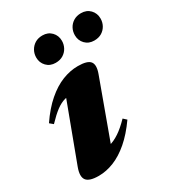

<svg xmlns="http://www.w3.org/2000/svg" viewBox="-170 -777 806 889"><g transform="rotate(-30 233.5 -332.0)"><path d="M32 -70.5 161 -415.5 194 -376.5Q163 -378.5 139 -372Q115 -365.5 91 -347.5Q67 -329.5 35.5 -296.5L17.5 -311.5Q57 -369.5 98.5 -405.2Q140 -441 182 -457.5Q224 -474 265 -474Q316.5 -474 331 -454.8Q345.5 -435.5 330 -393.5L200.5 -39L157.5 -77Q185.5 -76.5 210.8 -83.2Q236 -90 263.2 -108Q290.5 -126 323.5 -160L340.5 -144.5Q301 -88.5 260 -53.2Q219 -18 177.8 -1.5Q136.5 15 96.5 15Q45.5 15 30.5 -5.5Q15.5 -26 32 -70.5ZM185 -538Q155.5 -538 137 -557.2Q118.5 -576.5 118.5 -604Q118.5 -624.5 128 -641.5Q137.5 -658.5 154.2 -668.8Q171 -679 194 -679Q223.5 -679 242 -659.8Q260.5 -640.5 260.5 -612.5Q260.5 -592.5 251.2 -575.5Q242 -558.5 225.2 -548.2Q208.5 -538 185 -538ZM391.5 -538Q362 -538 343.5 -557.2Q325 -576.5 325 -604Q325 -624.5 334.2 -641.5Q343.5 -658.5 360.5 -668.8Q377.5 -679 400 -679Q430 -679 448.5 -659.8Q467 -640.5 467 -612.5Q467 -592.5 457.8 -575.5Q448.5 -558.5 431.8 -548.2Q415 -538 391.5 -538Z"/></g></svg>

Font: Newsreader 36pt ExtraBold
Style: Italic
Weight: 800
Italic angle: -17°
Designer: Hugues Gentile
Foundry: Production Type
Version: Version 1.003